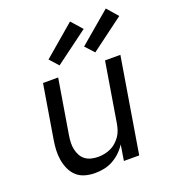

<svg xmlns="http://www.w3.org/2000/svg" viewBox="-140 -876 886 989"><g transform="rotate(-20 302.5 -381.0)"><path d="M212 8Q184 8 157.5 0.5Q131 -7 112 -24.5Q93 -42 82 -66.5Q71 -91 66.5 -118Q62 -145 63.5 -173Q65 -201 70 -230L118 -520H201L151 -218Q148 -199 147.5 -180Q147 -161 151 -143.5Q155 -126 163.5 -110.5Q172 -95 186 -84.5Q200 -74 218.5 -69.5Q237 -65 256 -65Q273 -65 290.5 -68.5Q308 -72 324.5 -79.5Q341 -87 355 -99.5Q369 -112 379.5 -127Q390 -142 395.5 -159Q401 -176 404 -193L458 -520H542L456 0H372L386 -86Q372 -64 352.5 -45.5Q333 -27 310 -14.5Q287 -2 262 3Q237 8 212 8ZM425 -576 381 -624 553 -770 605 -710ZM229 -576 186 -624 357 -770 410 -710Z"/></g></svg>

Font: Iosevka SS04 Extended
Style: Italic
Weight: 400
Width: 7
Italic angle: -9°
Monospace: yes
Designer: Belleve Invis
Foundry: Belleve Invis
Version: Version 19.0.0; ttfautohint (v1.8.4)